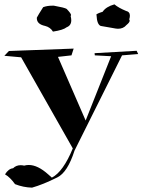

<svg xmlns="http://www.w3.org/2000/svg" viewBox="-36 -723 654 881"><path d="M111 138Q71 137 33 122Q10 90 -13 77Q3 51 24 49Q38 35 59 35Q66 35 75 37Q85 34 96 34Q137 34 185 77L202 92Q254 65 298 -42L61 -460L-16 -467L5 -489L302 -500L292 -469L230 -462L357 -170L474 -465L399 -469L398 -479L591 -490L598 -475L524 -469L306 -32Q274 68 227 91Q161 124 111 138ZM207 -578Q195 -598 171 -604Q133 -612 133 -639V-642Q139 -654 162 -690Q180 -697 205 -697H211Q261 -688 270 -682Q290 -661 290 -654Q290 -651 288 -650Q291 -639 291 -630Q291 -606 270 -598Q254 -585 207 -578ZM505 -591Q498 -591 475 -595.5Q452 -600 426 -604Q409 -611 407 -653L406 -655Q406 -660 435 -669Q450 -692 489 -703Q508 -687 542 -673Q560 -669 560 -651Q560 -644 557 -634Q559 -631 559 -628Q559 -620 544 -608Q530 -591 505 -591Z"/></svg>

Font: Xiangcui Kesong Xiangcui Kesong
Style: Regular
Weight: 400
Version: Version 1.501;March 28, 2024;FontCreator 14.0.0.2814 64-bit